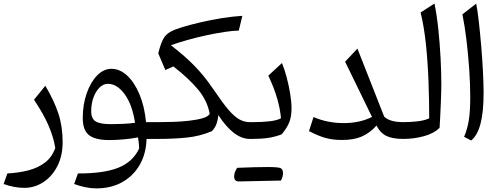

<svg xmlns="http://www.w3.org/2000/svg" viewBox="-20 -772 2803 1067"><path d="M328.1 17.6Q328.1 94.7 298.6 151.9Q269 209 220.5 240.5Q171.9 272 115.2 272Q59.6 272 0 250.5L21 191.9Q85.4 188.5 139.2 174.3Q192.9 160.2 231.2 130.4Q269.5 100.6 287.1 50.3Q277.8 -8.8 250.2 -73.2Q222.7 -137.7 168.9 -217.8L231.9 -295.4Q280.8 -212.9 304.4 -141.1Q328.1 -69.3 328.1 17.6Z M599.6 -389.6Q646 -389.6 686.5 -352.1Q727.1 -314.5 755.1 -247.8Q783.2 -181.2 791.5 -93.3H849.1V0H794.4Q792 83 755.9 145Q719.7 207 658 241Q596.2 274.9 515.6 274.9Q485.8 274.9 454.6 268.6Q423.3 262.2 392.1 250.5L413.1 191.9Q557.1 192.4 637.9 159.9Q718.8 127.4 753.4 53.2Q752.9 36.6 751.2 22.5Q749.5 8.3 747.1 -8.3Q710 -1.5 668.7 2.4Q627.4 6.3 585.9 6.3Q509.3 6.3 474.6 -21Q439.9 -48.3 439.9 -116.2Q439.9 -190.9 461.7 -253.2Q483.4 -315.4 519.5 -352.5Q555.7 -389.6 599.6 -389.6ZM579.6 -306.2Q554.2 -306.2 533 -285.2Q511.7 -264.2 499.3 -229.7Q486.8 -195.3 486.8 -154.8Q486.8 -112.8 511.5 -97.4Q536.1 -82 596.7 -82Q627.4 -82 663.1 -83.7Q698.7 -85.4 730.5 -89.4Q714.8 -191.4 672.6 -248.8Q630.4 -306.2 579.6 -306.2Z M929.7 -520.5Q1010.3 -458.5 1062.3 -404.5Q1114.3 -350.6 1154.3 -292L1174.8 -263.2Q1216.8 -200.7 1248.5 -163.3Q1280.3 -126 1308.3 -109.6Q1336.4 -93.3 1367.7 -93.3H1368.2V0H1367.7Q1279.8 0 1193.4 -132.3Q1191.4 -106.9 1183.3 -84Q1175.3 -61 1156.7 -42.5Q1088.9 -14.2 1014.4 -7.1Q939.9 0 863.8 0H849.1Q833 0 833 -32.7V-60.5Q833 -93.3 849.1 -93.3H864.7Q898.9 -93.3 943.6 -94.7Q988.3 -96.2 1031.7 -101.1Q1075.2 -106 1106.4 -115.2Q1137.7 -124.5 1145.5 -139.6Q1131.8 -212.9 1080.8 -274.4Q1029.8 -335.9 943.4 -402.8L898.9 -382.8L859.4 -475.6L866.2 -500.5Q877 -538.6 890.1 -560.3Q903.3 -582 927.5 -595.5Q951.7 -608.9 994.6 -621.6Q1036.1 -634.3 1092.5 -647.5Q1148.9 -660.6 1210.2 -670.7Q1271.5 -680.7 1326.7 -684.1L1307.1 -602.1Q1274.9 -601.6 1228 -594.5Q1181.2 -587.4 1127.7 -575.9Q1074.2 -564.5 1022.7 -550Q971.2 -535.6 929.7 -520.5Z M1307.1 236.3Q1281.2 236.3 1281.2 208.5Q1281.2 186.5 1297.9 160.6Q1406.2 156.2 1467 156.2Q1527.8 156.2 1540.3 162.8Q1552.7 169.4 1552.7 189.7Q1552.7 210 1541.5 231.4Q1438.5 233.4 1307.1 236.3ZM1368.2 0Q1352.1 0 1352.1 -32.7V-60.5Q1352.1 -93.3 1368.2 -93.3H1389.6Q1436 -93.3 1477.5 -97.9Q1519 -102.5 1541.5 -114.7Q1537.6 -163.6 1520.8 -222.9Q1503.9 -282.2 1471.2 -351.6L1546.9 -421.9Q1561 -388.2 1573.2 -342Q1585.4 -295.9 1592.8 -250Q1600.1 -204.1 1600.1 -169.9Q1600.1 -125 1587.9 -93.5Q1575.7 -62 1545.4 -25.4Q1507.8 -11.2 1470.2 -5.6Q1432.6 0 1380.9 0Z M2047.4 -122.1 1897.9 -429.2 1966.3 -502 2115.2 -123.5Q2147 -93.3 2221.2 -93.3H2221.7V0H2221.2Q2160.2 0 2126.2 -17.1Q2092.3 -34.2 2072.3 -74.2Q2035.2 -32.7 1990.7 -13.4Q1946.3 5.9 1880.9 5.9Q1830.6 5.9 1790 -5.1Q1749.5 -16.1 1697.3 -43.5L1722.2 -121.6Q1799.8 -87.9 1890.1 -87.9Q1979.5 -87.9 2047.4 -122.1Z M2394.5 -752.4Q2407.7 -688 2416 -608.4Q2424.3 -528.8 2428.5 -448.5Q2432.6 -368.2 2432.6 -300.3Q2432.6 -288.1 2431.9 -260.3Q2431.2 -232.4 2429.7 -197Q2428.2 -161.6 2426.5 -125.7Q2424.8 -89.8 2422.9 -62Q2392.6 -30.8 2336.9 -15.4Q2281.2 0 2221.7 0Q2205.6 0 2205.6 -32.7V-60.5Q2205.6 -93.3 2221.7 -93.3Q2261.2 -93.3 2300 -97.7Q2338.9 -102.1 2365.2 -114.3Q2365.2 -213.4 2361.3 -319.1Q2357.4 -424.8 2347.2 -523.9Q2336.9 -623 2317.4 -702.6Z M2626.5 -752Q2633.8 -713.9 2640.9 -651.9Q2647.9 -589.8 2654.1 -518.1Q2660.2 -446.3 2663.8 -377.2Q2667.5 -308.1 2667.5 -255.9Q2667.5 -149.4 2650.4 -84.5Q2633.3 -19.5 2598.6 8.8L2559.1 -11.7Q2577.6 -54.7 2585.4 -104.2Q2593.3 -153.8 2593.3 -231.9Q2593.3 -303.7 2587.6 -386.5Q2582 -469.2 2572.3 -549.3Q2562.5 -629.4 2549.8 -692.4Z"/></svg>

Font: Pinar DS4-Regular
Style: Regular
Weight: 400
Designer: Amin Abedi
Version: Version 2.000